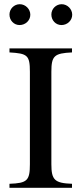

<svg xmlns="http://www.w3.org/2000/svg" viewBox="-20 -892 373 912"><path d="M323 -822C323 -849 300 -872 273 -872C246 -872 224 -850 224 -823C224 -795 245 -773 272 -773C300 -773 323 -795 323 -822ZM124 -822C124 -849 101 -872 74 -872C47 -872 25 -850 25 -823C25 -795 46 -773 73 -773C101 -773 124 -795 124 -822ZM322 0V-19C240 -22 224 -37 224 -112V-551C224 -627 238 -639 322 -643V-662H25V-643C110 -638 122 -630 122 -551V-112C122 -34 109 -22 25 -19V0Z"/></svg>

Font: STIXGeneral
Style: Regular
Weight: 400
Designer: MicroPress Inc., with final additions and corrections provided by Coen Hoffman, Elsevier (retired)
Version: Version 1.1.0